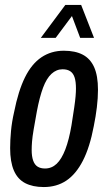

<svg xmlns="http://www.w3.org/2000/svg" viewBox="-20 -744 436 776"><path d="M157 12Q112 12 81.5 -4Q51 -20 36 -55Q21 -90 21 -145Q21 -178 24.5 -215Q28 -252 37 -291Q54 -377 81 -431.5Q108 -486 147.5 -512.5Q187 -539 238 -539Q284 -539 314.5 -523Q345 -507 360.5 -472.5Q376 -438 376 -381Q376 -348 371.5 -310.5Q367 -273 359 -234Q343 -149 315 -94.5Q287 -40 248 -14Q209 12 157 12ZM162 -63Q189 -63 209 -82Q229 -101 244 -140Q259 -179 269 -238Q276 -282 280 -309.5Q284 -337 285.5 -355Q287 -373 287 -386Q287 -414 281.5 -431Q276 -448 264 -456Q252 -464 233 -464Q208 -464 188 -445.5Q168 -427 154 -389.5Q140 -352 129 -294Q121 -250 116 -220.5Q111 -191 109.5 -172Q108 -153 108 -138Q108 -112 114 -95Q120 -78 132 -70.5Q144 -63 162 -63ZM145 -591 244 -724H308L360 -591H304L258 -713H296L205 -591Z"/></svg>

Font: Archivo ExtraCondensed Medium
Style: Italic
Weight: 500
Width: 2
Italic angle: -10°
Designer: Hector Gatti
Foundry: Omnibus-Type
Version: Version 2.001